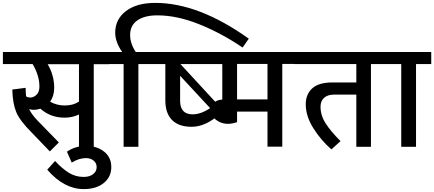

<svg xmlns="http://www.w3.org/2000/svg" viewBox="-40 -1013 2996 1325"><path d="M711 -654 712 -570H607V1H505V-223Q459 -201 406 -201Q308 -201 239 -263Q215 -255 193 -255Q178 -255 161 -260Q178 -224 218 -182L366 -30L304 32L177 -100Q96 -181 71.5 -241Q47 -301 45 -395L137 -407Q137 -375 140 -348Q153 -340 170 -340Q192 -340 212 -359Q232 -378 232 -416Q232 -492 185 -571H-20V-654ZM505 -312V-570H289Q334 -493 334 -408Q334 -351 306 -311Q352 -285 407 -285Q465 -285 505 -312Z M538 292Q402 292 286 158L340 98Q388 150 434.5 179Q481 208 537 208Q578 208 602.5 189Q627 170 627 140Q627 113 606 95.5Q585 78 554 78Q505 78 455 109L422 34Q479 -6 555 -6Q628 -6 678 33Q728 72 728 140Q728 208 676 250Q624 292 538 292Z M1031 -993H1032Q1331 -993 1677 -746L1634 -685Q1492 -782 1337.5 -844.5Q1183 -907 1046 -907Q957 -907 907.5 -872Q858 -837 858 -772Q858 -712 897 -654H1020V-571H915V0H813V-571H689V-654H803Q755 -724 755 -787Q755 -880 829 -936.5Q903 -993 1031 -993Z M1457 -298 1476 -225Q1378 -138 1283 -138Q1194 -138 1147.5 -184.5Q1101 -231 1101 -321V-571H1000V-654H1376V-571H1205ZM1203 -318Q1203 -224 1289 -224Q1347 -224 1410 -267L1203 -490Z M2012 -654V-572H1908V-1H1806V-243H1596V-170Q1523 -145 1469.5 -174Q1416 -203 1416 -254Q1416 -284 1436.5 -304Q1457 -324 1494 -326V-571H1355V-654ZM1806 -327V-572H1596V-327Z M2625 -654V-571H2520V0H2419V-360H2264Q2221 -360 2196.5 -338Q2172 -316 2172 -276Q2172 -217 2207 -162Q2242 -107 2310 -39L2247 18Q2174 -46 2122.5 -128Q2071 -210 2070 -290Q2069 -361 2114 -402.5Q2159 -444 2253 -444H2419V-571H1992V-654Z M2936 -654V-571H2831V0H2729V-571H2605V-654Z"/></svg>

Font: Martel Sans DemiBold
Style: Regular
Weight: 600
Designer: Dan Reynolds and Mathieu Réguer
Foundry: Dan Reynolds and Mathieu Réguer
Version: Version 1.001;PS 001.001;hotconv 1.0.70;makeotf.lib2.5.58329